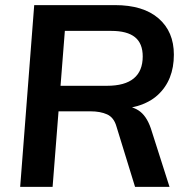

<svg xmlns="http://www.w3.org/2000/svg" viewBox="-20 -732 742 752"><path d="M186 0H59L114 -712H430Q541 -712 601 -660Q661 -608 661 -518Q661 -418 598 -360Q535 -302 402 -302L450 -318Q500 -318 529.5 -294.5Q559 -271 575 -216L644 0H509L436 -237Q426 -272 399.5 -284Q373 -296 334 -296H194L200 -396H399Q469 -396 504 -425Q539 -454 539 -511Q539 -562 508.5 -586.5Q478 -611 416 -611H234Z"/></svg>

Font: Muli
Style: Bold Italic
Weight: 700
Italic angle: -4.541°
Designer: Vernon Adams
Foundry: Vernon Adams
Version: Version 2.100; ttfautohint (v1.8.1.43-b0c9)